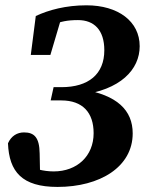

<svg xmlns="http://www.w3.org/2000/svg" viewBox="-20 -696 575 734"><path d="M199.9 18.6C361.9 18.6 487.3 -57.7 487.3 -186.1C487.3 -275 426.9 -332.8 295.4 -354.1L283.5 -332.4C441.5 -351.6 514 -430.6 514 -519.4C514 -614.4 431.5 -675.7 310.7 -675.7C231.7 -675.7 165.7 -657.8 116.8 -634.8L97.7 -485.9H172.6L219.9 -645.8L190.6 -631.4L181.8 -601.1C211.4 -613.4 237 -619.2 278.1 -619.2C339.6 -619.2 378.8 -581.5 378.8 -504C378.8 -412.4 318.4 -362.8 214.9 -362.8H184.9L173.7 -312.1H214.2C296.5 -312.1 337.9 -265.3 337.9 -186.8C337.9 -99.3 274.5 -40.7 185.3 -40.7C146.4 -40.7 105.8 -50.9 73.1 -70.1L133.6 -9.8L131.6 -109.6C130.7 -170.8 110.7 -189.8 71.8 -189.8C45.8 -189.8 23 -176.5 10.5 -148.2C14.8 -39.2 64.2 18.6 199.9 18.6Z"/></svg>

Font: Source Serif 4 Variable
Style: Italic
Weight: 400
Italic angle: -12°
Designer: Frank Grießhammer
Foundry: Adobe Systems Incorporated
Version: Version 4.004;hotconv 1.0.116;makeotfexe 2.5.65601